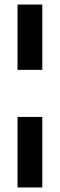

<svg xmlns="http://www.w3.org/2000/svg" viewBox="-20 -680 262 844"><path d="M57 144V-166H166V144ZM57 -373V-660H166V-373Z"/></svg>

Font: Bricolage Grotesque 24pt Condensed SemiBold
Style: Regular
Weight: 600
Width: 3
Designer: Mathieu Triay
Foundry: Atelier Triay
Version: Version 1.001;gftools[0.9.33.dev8+g029e19f]